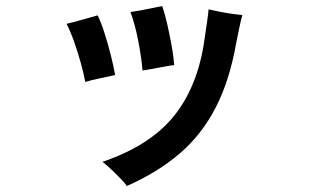

<svg xmlns="http://www.w3.org/2000/svg" viewBox="-20 -563 1040 637"><path d="M401 54Q394 44 378.5 28Q363 12 347 -3Q331 -18 320 -26Q478 -80 557 -178Q636 -276 658 -429Q662 -456 666.5 -487Q671 -518 672 -532Q685 -529 707 -524.5Q729 -520 751 -517Q773 -514 784 -513Q780 -499 774.5 -473.5Q769 -448 764 -422Q742 -296 695.5 -206Q649 -116 576 -53.5Q503 9 401 54ZM263 -291Q258 -318 248.5 -352.5Q239 -387 227 -421.5Q215 -456 201 -484Q223 -489 254 -498Q285 -507 304 -512Q315 -490 326.5 -454Q338 -418 347.5 -380.5Q357 -343 362 -314Q341 -309 311 -303Q281 -297 263 -291ZM453 -329Q449 -374 438.5 -428Q428 -482 413 -523Q426 -525 446 -528.5Q466 -532 486.5 -536.5Q507 -541 518 -543Q527 -518 535 -482.5Q543 -447 549.5 -411Q556 -375 558 -347Q546 -346 525.5 -342Q505 -338 485.5 -334.5Q466 -331 453 -329Z"/></svg>

Font: Zen Kaku Gothic Antique
Style: Bold
Weight: 700
Designer: Yoshimichi Ohira
Foundry: Positype
Version: Version 1.001